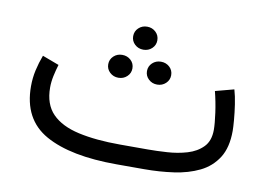

<svg xmlns="http://www.w3.org/2000/svg" viewBox="-62 -615 991 710"><g transform="rotate(10 433.5 -260.5)"><path d="M517.6 0H414.1Q240.7 0 146.5 -52.7Q52.2 -105.5 52.2 -229.5Q52.2 -260.7 58.8 -290.3Q65.4 -319.8 76.2 -348.1L138.7 -324.7Q132.3 -303.7 127.4 -281Q122.6 -258.3 122.6 -237.3Q122.6 -174.3 157.2 -138.9Q191.9 -103.5 257.3 -88.9Q322.8 -74.2 414.1 -74.2H518.1Q551.3 -74.2 590.6 -76.7Q629.9 -79.1 665.3 -89.6Q700.7 -100.1 723.4 -123.3Q746.1 -146.5 746.1 -188Q746.1 -210.9 740.5 -251.2Q734.9 -291.5 725.1 -330.1L794.9 -348.6Q801.8 -325.2 806.4 -294.4Q811 -263.7 813.2 -236.6Q815.4 -209.5 815.4 -196.3Q815.4 -133.8 790.8 -95Q766.1 -56.2 723.9 -35.6Q681.6 -15.1 628.4 -7.6Q575.2 0 517.6 0ZM392.1 -477.5Q392.1 -496.1 405.3 -508.5Q418.5 -521 437.5 -521Q456.5 -521 469.7 -508.5Q482.9 -496.1 482.9 -477.5Q482.9 -459.5 469.7 -447Q456.5 -434.6 437.5 -434.6Q418.5 -434.6 405.3 -447Q392.1 -459.5 392.1 -477.5ZM464.8 -359.4Q464.8 -377.4 478 -389.9Q491.2 -402.3 510.3 -402.3Q529.3 -402.3 542.5 -390.1Q555.7 -377.9 555.7 -359.4Q555.7 -341.3 542.5 -328.9Q529.3 -316.4 510.3 -316.4Q491.2 -316.4 478 -328.9Q464.8 -341.3 464.8 -359.4ZM319.3 -359.4Q319.3 -377.4 332.5 -389.9Q345.7 -402.3 364.7 -402.3Q383.8 -402.3 397 -390.1Q410.2 -377.9 410.2 -359.4Q410.2 -341.3 397 -328.9Q383.8 -316.4 364.7 -316.4Q345.7 -316.4 332.5 -328.9Q319.3 -341.3 319.3 -359.4Z"/></g></svg>

Font: Vazirmatn RD Light
Style: Regular
Weight: 300
Designer: Saber Rastikerdar
Foundry: Saber Rastikerdar
Version: Version 32.102